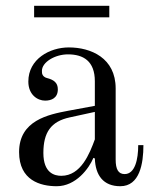

<svg xmlns="http://www.w3.org/2000/svg" viewBox="-20 -632 540 664"><path d="M98 -572H358V-612H98ZM130 -103C130 -174 156 -212 221 -226L308 -245V-150C290 -101 260 -24 192 -24C169 -24 130 -33 130 -103ZM46 -106C46 -8 120 12 176 12C243 12 288 -50 303 -86L308 -84C310 -26 337 12 396 12C463 12 476 -66 476 -130H458C458 -81 447 -30 411 -30C389 -30 380 -47 380 -80V-326C380 -432 294 -468 218 -468C152 -468 78 -428 78 -350C78 -304 110 -284 136 -284C158 -284 180 -293 180 -323C180 -346 166 -356 143 -362C137 -363 130 -368 128 -372C125 -377 125 -381 125 -387C125 -417 170 -444 215 -444C268 -444 308 -421 308 -351V-266L216 -249C148 -236 46 -216 46 -106Z"/></svg>

Font: Old Standard
Style: Regular
Weight: 400
Designer: Alexey Kryukov <alexios@thessalonica.org.ru>
Version: Version 2.0